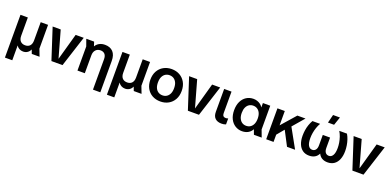

<svg xmlns="http://www.w3.org/2000/svg" viewBox="4 -1782 6199 3041"><g transform="rotate(20 3103.0 -261.5)"><path d="M56 200V-521H180V-214Q180 -154 209 -123Q238 -92 289 -92Q340 -92 368.5 -123Q397 -154 397 -214V-521H521V-120L567 0H436L411 -65H410Q394 -28 363 -8Q332 12 292 12Q255 12 225.5 -5Q196 -22 181 -49H180V200Z M767 0 598 -521H734L860 -74H861L986 -521H1122L954 0Z M1540 200V-312Q1540 -370 1513.5 -398Q1487 -426 1442 -426Q1391 -426 1360.5 -392.5Q1330 -359 1330 -301V0H1206V-406L1165 -521H1297L1320 -450H1321Q1335 -475 1357.5 -493.5Q1380 -512 1410 -522.5Q1440 -533 1477 -533Q1566 -533 1615 -481Q1664 -429 1664 -328V200Z M1775 200V-521H1899V-214Q1899 -154 1928 -123Q1957 -92 2008 -92Q2059 -92 2087.5 -123Q2116 -154 2116 -214V-521H2240V-120L2286 0H2155L2130 -65H2129Q2113 -28 2082 -8Q2051 12 2011 12Q1974 12 1944.5 -5Q1915 -22 1900 -49H1899V200Z M2604 12Q2528 12 2468 -21Q2408 -54 2374 -115.5Q2340 -177 2340 -260Q2340 -344 2374 -405Q2408 -466 2468 -499.5Q2528 -533 2604 -533Q2680 -533 2739.5 -499.5Q2799 -466 2833.5 -405Q2868 -344 2868 -260Q2868 -177 2833.5 -115.5Q2799 -54 2739.5 -21Q2680 12 2604 12ZM2604 -91Q2643 -91 2673.5 -110Q2704 -129 2722 -166.5Q2740 -204 2740 -260Q2740 -317 2722 -354.5Q2704 -392 2673.5 -411Q2643 -430 2604 -430Q2565 -430 2534.5 -411Q2504 -392 2486 -354.5Q2468 -317 2468 -260Q2468 -204 2485.5 -166.5Q2503 -129 2534 -110Q2565 -91 2604 -91Z M3067 0 2898 -521H3034L3160 -74H3161L3286 -521H3422L3254 0Z M3635 10Q3566 10 3527.5 -26.5Q3489 -63 3489 -135V-521H3613V-158Q3613 -127 3627 -111.5Q3641 -96 3668 -96Q3677 -96 3687 -97.5Q3697 -99 3709 -104V-3Q3690 4 3673 7Q3656 10 3635 10Z M3982 12Q3917 12 3864.5 -21Q3812 -54 3782 -115Q3752 -176 3752 -260Q3752 -345 3781.5 -406Q3811 -467 3863 -500Q3915 -533 3981 -533Q4013 -533 4043 -523.5Q4073 -514 4098.5 -495.5Q4124 -477 4141 -448H4142V-521H4266V-121L4311 0H4180L4150 -81H4149Q4132 -49 4105.5 -28Q4079 -7 4047.5 2.5Q4016 12 3982 12ZM4014 -91Q4054 -91 4084 -110.5Q4114 -130 4131.5 -167.5Q4149 -205 4149 -261Q4149 -316 4131.5 -353.5Q4114 -391 4083.5 -410.5Q4053 -430 4014 -430Q3975 -430 3945 -410.5Q3915 -391 3897.5 -353.5Q3880 -316 3880 -261Q3880 -205 3897.5 -167.5Q3915 -130 3945 -110.5Q3975 -91 4014 -91Z M4475 -79V-274H4506L4723 -521H4860L4658 -286L4639 -276ZM4387 0V-521H4511V0ZM4738 0 4586 -291 4656 -393 4874 0Z M5112 12Q5047 12 5001.5 -20.5Q4956 -53 4932.5 -112.5Q4909 -172 4909 -251Q4909 -297 4916 -344.5Q4923 -392 4938.5 -437Q4954 -482 4977 -521H5106Q5083 -482 5067.5 -436Q5052 -390 5044.5 -344.5Q5037 -299 5037 -257Q5037 -175 5060.5 -133.5Q5084 -92 5127 -92Q5163 -92 5184.5 -118.5Q5206 -145 5206 -197V-371H5329V-197Q5329 -145 5350.5 -118.5Q5372 -92 5409 -92Q5450 -92 5474.5 -133.5Q5499 -175 5499 -257Q5499 -299 5491.5 -344.5Q5484 -390 5468.5 -436Q5453 -482 5429 -521H5559Q5582 -482 5597 -437Q5612 -392 5619.5 -344.5Q5627 -297 5627 -251Q5627 -172 5603.5 -112.5Q5580 -53 5534.5 -20.5Q5489 12 5423 12Q5369 12 5329.5 -10.5Q5290 -33 5269 -78H5268Q5246 -33 5206.5 -10.5Q5167 12 5112 12ZM5216 -583 5251 -723H5367L5319 -583Z M5840 0 5671 -521H5807L5933 -74H5934L6059 -521H6195L6027 0Z"/></g></svg>

Font: TikTok Sans 24pt SemiBold
Style: Regular
Weight: 600
Version: Version 4.000